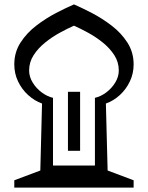

<svg xmlns="http://www.w3.org/2000/svg" viewBox="-20 -852 672 872"><path d="M44.9 0V-33.2L163.1 -77.6L170.9 -381.8Q136.7 -394 107.9 -420.2Q79.1 -446.3 62 -482.2Q44.9 -518.1 44.9 -559.6Q44.9 -614.7 73.2 -658.7Q101.6 -702.6 145 -735.8Q188.5 -769 234.6 -793Q280.8 -816.9 315.9 -832Q351.1 -816.9 397.2 -793Q443.4 -769 486.8 -735.8Q530.3 -702.6 558.6 -658.7Q586.9 -614.7 586.9 -559.6Q586.9 -518.1 569.8 -482.2Q552.7 -446.3 524.2 -420.2Q495.6 -394 460.9 -381.8L468.8 -77.6L586.9 -33.2V0ZM411.1 -100.1V-407.7Q437.5 -413.6 462.4 -432.1Q487.3 -450.7 503.4 -477.1Q519.5 -503.4 519.5 -531.7Q519.5 -569.8 499.3 -601.3Q479 -632.8 447.3 -658.4Q415.5 -684.1 380.6 -703.1Q345.7 -722.2 315.9 -735.4Q286.1 -722.2 251.2 -703.1Q216.3 -684.1 184.6 -658.4Q152.8 -632.8 132.6 -601.3Q112.3 -569.8 112.3 -531.7Q112.3 -503.4 128.4 -477.1Q144.5 -450.7 169.7 -432.1Q194.8 -413.6 220.7 -407.7V-100.1ZM288.6 -435.1H343.8V-167H288.6Z"/></svg>

Font: Pinar-DS3-FD ExtraBold
Style: Regular
Weight: 800
Designer: Amin Abedi
Version: Version 3.000